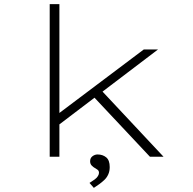

<svg xmlns="http://www.w3.org/2000/svg" viewBox="-20 -760 936 931"><path d="M255 -147 261 -207 677 -520H746ZM221 0V-740H268V0ZM707 0 415 -311 448 -347 773 0ZM435 151 414 127Q430 117 440 109.5Q450 102 455 93.5Q460 85 460 78Q460 67 451.5 62Q443 57 439 54Q433 51 425 43Q417 35 417 22Q417 6 428.5 -2.5Q440 -11 453 -11Q478 -11 495 3Q512 17 512 50Q512 70 505 85.5Q498 101 486.5 112Q475 123 462 132.5Q449 142 435 151Z"/></svg>

Font: Lexend Zetta ExtraLight
Style: Regular
Weight: 250
Version: Version 1.007